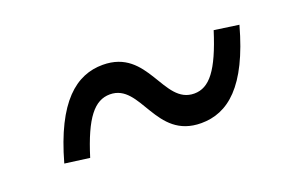

<svg xmlns="http://www.w3.org/2000/svg" viewBox="-44 -557 707 464"><g transform="rotate(-20 310.0 -325.0)"><path d="M412.5 -218C481 -218 540 -264.5 580 -410L517 -419C487.5 -325.5 460 -291 421 -291C341.5 -291 353 -432 236 -432C168 -432 108 -385 67.5 -239.5L131 -231C160 -324.5 188.5 -359 228 -359C307.5 -359 295 -218 412.5 -218Z"/></g></svg>

Font: Monaspace Neon Light
Style: Italic
Weight: 300
Italic angle: -11°
Designer: Riley Cran & the Lettermatic Team
Foundry: Lettermatic
Version: Version 1.200 (Monaspace Neon)